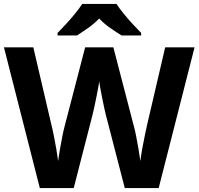

<svg xmlns="http://www.w3.org/2000/svg" viewBox="-20 -954 1007 974"><path d="M967 -714 785 0H613L516 -375Q513 -386 508.5 -408Q504 -430 498.5 -456Q493 -482 489 -505.5Q485 -529 483 -542Q482 -529 477.5 -505.5Q473 -482 468 -456.5Q463 -431 458 -408.5Q453 -386 450 -374L354 0H182L0 -714H149L240 -324Q246 -301 253 -266Q260 -231 266 -196Q272 -161 275 -137Q278 -162 284 -196.5Q290 -231 296.5 -263.5Q303 -296 308 -314L412 -714H555L659 -314Q664 -297 670.5 -264Q677 -231 683 -196Q689 -161 692 -137Q695 -162 701 -196.5Q707 -231 714.5 -266Q722 -301 727 -324L818 -714ZM571 -934Q585 -912 607.5 -884.5Q630 -857 654 -831Q678 -805 696 -787V-774H597Q571 -790 540 -811.5Q509 -833 483 -860Q457 -833 427 -812Q397 -791 371 -774H272V-787Q291 -806 314.5 -831.5Q338 -857 360.5 -884.5Q383 -912 397 -934Z"/></svg>

Font: Noto Sans Myanmar
Style: Bold
Weight: 700
Designer: Monotype Design Team
Foundry: Monotype Imaging Inc.
Version: Version 2.107; ttfautohint (v1.8.4.7-5d5b)